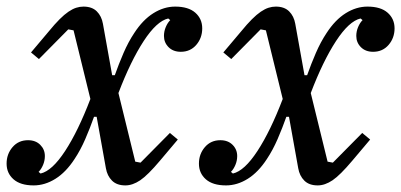

<svg xmlns="http://www.w3.org/2000/svg" viewBox="-25 -550 1216 582"><path d="M77 12Q37 12 16 -6.5Q-5 -25 -5 -54Q-5 -83 13 -104Q31 -125 60 -125Q83 -125 97 -111Q111 -97 111 -77Q111 -63 105.5 -50Q100 -37 92 -29L98 -24Q133 -32 172.5 -92.5Q212 -153 249 -250L198 -458L182 -461L93 -371L69 -391L123 -455Q141 -477 155.5 -491.5Q170 -506 182.5 -514.5Q195 -523 206 -526.5Q217 -530 228 -530Q254 -530 268.5 -515.5Q283 -501 287 -478L315 -322H323Q335 -356 349.5 -389.5Q364 -423 382 -450Q408 -490 440 -510Q472 -530 506 -530Q546 -530 567 -511.5Q588 -493 588 -464Q588 -435 570 -414Q552 -393 523 -393Q500 -393 486 -407Q472 -421 472 -441Q472 -455 477.5 -468Q483 -481 491 -489L485 -494Q450 -486 410.5 -425.5Q371 -365 334 -268L385 -60L401 -57L490 -147L514 -127L460 -63Q423 -19 400 -3.5Q377 12 355 12Q329 12 314.5 -2.5Q300 -17 296 -40L268 -196H260Q248 -162 233.5 -128.5Q219 -95 201 -68Q175 -28 143 -8Q111 12 77 12Z M660 12Q620 12 599 -6.5Q578 -25 578 -54Q578 -83 596 -104Q614 -125 643 -125Q666 -125 680 -111Q694 -97 694 -77Q694 -63 688.5 -50Q683 -37 675 -29L681 -24Q716 -32 755.5 -92.5Q795 -153 832 -250L781 -458L765 -461L676 -371L652 -391L706 -455Q724 -477 738.5 -491.5Q753 -506 765.5 -514.5Q778 -523 789 -526.5Q800 -530 811 -530Q837 -530 851.5 -515.5Q866 -501 870 -478L898 -322H906Q918 -356 932.5 -389.5Q947 -423 965 -450Q991 -490 1023 -510Q1055 -530 1089 -530Q1129 -530 1150 -511.5Q1171 -493 1171 -464Q1171 -435 1153 -414Q1135 -393 1106 -393Q1083 -393 1069 -407Q1055 -421 1055 -441Q1055 -455 1060.5 -468Q1066 -481 1074 -489L1068 -494Q1033 -486 993.5 -425.5Q954 -365 917 -268L968 -60L984 -57L1073 -147L1097 -127L1043 -63Q1006 -19 983 -3.5Q960 12 938 12Q912 12 897.5 -2.5Q883 -17 879 -40L851 -196H843Q831 -162 816.5 -128.5Q802 -95 784 -68Q758 -28 726 -8Q694 12 660 12Z"/></svg>

Font: IBM Plex Serif Text
Style: Italic
Weight: 450
Italic angle: -14°
Designer: Mike Abbink, Paul van der Laan, Pieter van Rosmalen
Foundry: Bold Monday
Version: Version 3.001